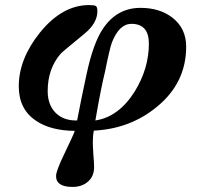

<svg xmlns="http://www.w3.org/2000/svg" viewBox="-20 -499 783 757"><path d="M714 -315Q714 -173 600 -79Q494 9 350 16Q346 35 346 61Q346 69 346.5 81Q347 93 348 109Q351 142 351 160Q351 196 327 217Q303 238 266 238Q201 238 201 195Q201 175 233 109Q270 32 275 17Q179 16 122 -23Q54 -68 54 -159Q54 -266 137 -370Q225 -479 331 -479Q351 -479 357.5 -475.5Q364 -472 364 -455Q364 -408 313 -366Q225 -294 219 -287Q168 -228 168 -140Q168 -86 199 -54.5Q230 -23 284 -24Q293 -70 302 -115Q311 -160 321 -205Q347 -328 386 -386Q441 -468 534 -468Q609 -468 659 -430Q714 -388 714 -315ZM567 -327Q567 -405 498 -405Q450 -405 421 -331Q412 -306 394 -216Q386 -184 376.5 -136Q367 -88 356 -24Q448 -38 511 -138Q567 -229 567 -327Z"/></svg>

Font: GFS Didot
Style: Bold Italic
Weight: 700
Italic angle: -12°
Designer: Designed by Takis Katsoulidis and George D. Matthiopoulos.
Foundry: Designed by Takis Katsoulidis and George D. Matthiopoulos.
Version: Version 1.0